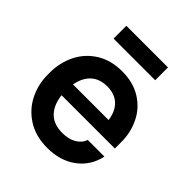

<svg xmlns="http://www.w3.org/2000/svg" viewBox="-210 -887 1040 1040"><g transform="rotate(45 310.0 -366.5)"><path d="M43 -262V-281Q43 -355 74.5 -419.5Q106 -484 168 -523Q230 -562 316 -562Q400 -562 460.5 -524.5Q521 -487 552 -424Q583 -361 583 -288V-238H175Q182 -172 218.5 -134Q255 -96 322 -96Q371 -96 404 -116Q437 -136 446 -167H574Q556 -82 488.5 -31.5Q421 19 322 19Q233 19 170 -21Q107 -61 75 -125.5Q43 -190 43 -262ZM450 -323Q442 -382 408 -414.5Q374 -447 316 -447Q258 -447 223 -414.5Q188 -382 177 -323ZM157 -752H476V-654H157Z"/></g></svg>

Font: Sora-SIA SemiBold
Style: Regular
Weight: 600
Designer: Jonathan Barnbrook, Julián Moncada
Foundry: Barnbrook Fonts
Version: Version 2.000